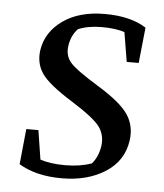

<svg xmlns="http://www.w3.org/2000/svg" viewBox="-45 -581 541 632"><g transform="rotate(5 225.5 -265.5)"><path d="M40 -23.4 51.8 -140.6H91.8L106.9 -44.4Q140.6 -33.2 189.5 -33.2Q238.3 -33.2 276.9 -46.9Q297.4 -70.8 302.7 -106.4Q307.6 -141.6 288.6 -168.9Q269.5 -196.3 191.4 -245.1Q113.3 -293.9 91.1 -327.4Q68.8 -360.8 75.2 -404.3Q84.5 -463.9 138.2 -502.2Q191.9 -540.5 276.9 -540.5Q361.8 -540.5 413.6 -507.3L401.4 -389.6H361.8L345.7 -486.8Q315.4 -496.6 270.5 -496.6Q225.6 -496.6 192.4 -482.9Q171.4 -460.9 166 -427.2Q160.6 -393.6 180.4 -370.6Q200.2 -347.7 275.4 -301.8Q350.6 -255.9 375.7 -218.5Q400.9 -181.2 394 -132.3Q384.3 -64.5 325.4 -26.9Q266.6 10.7 181.6 10.7Q96.7 10.7 40 -23.4Z"/></g></svg>

Font: NoticiaText-Italic
Style: Italic
Weight: 400
Italic angle: -8°
Designer: JM Sole
Foundry: JM Sole
Version: Version 1.003